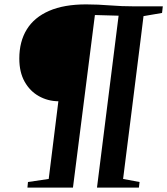

<svg xmlns="http://www.w3.org/2000/svg" viewBox="-20 -855 762 875"><path d="M105 0 107.5 -25.5 202 -39.5 246 -393.5Q198 -394 157.2 -416.8Q116.5 -439.5 92.2 -482.8Q68 -526 68 -588Q68 -665.5 102 -720.8Q136 -776 203.8 -805.5Q271.5 -835 372.5 -835Q400.5 -835 426.8 -833.8Q453 -832.5 479.8 -830.5Q506.5 -828.5 535.2 -827.2Q564 -826 596.5 -826H722L718.5 -796L634 -781.5Q628.5 -735 622 -684Q615.5 -633 608.8 -578.8Q602 -524.5 595 -468.8Q588 -413 581 -356.8Q574 -300.5 567 -245.8Q560 -191 553.5 -139.2Q547 -87.5 541 -39.5L616 -25.5L613 0H422L520.5 -783.5L412.5 -786.5L312.5 0Z"/></svg>

Font: Merriweather 96pt
Style: Bold Italic
Weight: 700
Italic angle: -7.8°
Version: Version 2.101